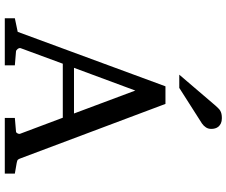

<svg xmlns="http://www.w3.org/2000/svg" viewBox="-94 -874 968 821"><g transform="rotate(90 390.5 -464.0)"><path d="M367.7 -558.1 270.5 -295.9H465.8ZM484.9 0V-43L542.5 -47.9Q547.4 -47.9 550.8 -54.4Q554.2 -61 552.7 -64.9L483.9 -248H252.9L186.5 -67.9Q185.5 -64.9 186.5 -61.5Q187.5 -58.1 189.9 -54.9Q192.4 -51.8 195.3 -49.8Q198.2 -47.9 200.7 -47.9L259.8 -43V0H58.6V-43L116.7 -55.2L349.6 -687H424.8L656.7 -69.8Q660.2 -59.6 663.3 -56.2Q666.5 -52.7 677.7 -50.8L722.7 -43V0ZM531.7 -883.3Q531.7 -869.6 525.1 -859.9Q518.6 -850.1 508.8 -843.3L356.4 -746.1H299.8L432.6 -901.4Q438.5 -907.7 443.4 -912.8Q448.2 -918 454.1 -921.4Q460 -924.8 467.5 -926.5Q475.1 -928.2 485.8 -928.2Q499 -928.2 507.8 -924.1Q516.6 -919.9 522 -913.6Q527.3 -907.2 529.5 -899.2Q531.7 -891.1 531.7 -883.3Z"/></g></svg>

Font: BabelStone Ogham Fixed
Style: Regular
Weight: 400
Monospace: yes
Designer: Andrew West
Foundry: BabelStone
Version: Version 2.02 March 14, 2022